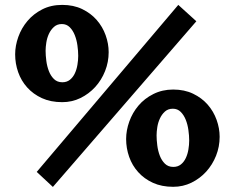

<svg xmlns="http://www.w3.org/2000/svg" viewBox="-20 -736 944 773"><path d="M163.6 -531.7Q163.6 -513.2 166.5 -491Q169.4 -468.8 176.8 -449.7Q184.1 -430.7 197.3 -417.7Q210.4 -404.8 231 -404.8Q249 -404.8 261.5 -414.8Q273.9 -424.8 281.2 -440.4Q288.6 -456.1 291.7 -474.9Q294.9 -493.7 294.9 -511.2Q294.9 -530.8 291.7 -553.2Q288.6 -575.7 281 -594.7Q273.4 -613.8 260.7 -626.5Q248 -639.2 229 -639.2Q210 -639.2 197.3 -627.7Q184.6 -616.2 177 -599.9Q169.4 -583.5 166.5 -564.9Q163.6 -546.4 163.6 -531.7ZM770.5 -650.4 192.9 16.6 127.9 -43.9 697.8 -716.3ZM41 -517.1Q41 -551.8 53.7 -587.4Q66.4 -623 90.6 -651.6Q114.7 -680.2 149.9 -698.2Q185.1 -716.3 230.5 -716.3Q275.9 -716.3 310.8 -699.5Q345.7 -682.6 369.4 -655.5Q393.1 -628.4 405.3 -594.2Q417.5 -560.1 417.5 -525.9Q417.5 -486.3 403.1 -450Q388.7 -413.6 363.3 -385.7Q337.9 -357.9 304 -341.3Q270 -324.7 230.5 -324.7Q184.1 -324.7 148.9 -340.8Q113.8 -356.9 89.6 -383.8Q65.4 -410.6 53.2 -445.3Q41 -480 41 -517.1ZM610.4 -190.9Q610.4 -172.4 613.3 -150.1Q616.2 -127.9 623.5 -108.9Q630.9 -89.8 644 -76.9Q657.2 -64 677.7 -64Q695.8 -64 708.3 -74Q720.7 -84 728 -99.6Q735.4 -115.2 738.5 -134Q741.7 -152.8 741.7 -170.4Q741.7 -189.9 738.5 -212.4Q735.4 -234.9 727.8 -253.9Q720.2 -272.9 707.5 -285.6Q694.8 -298.3 675.8 -298.3Q656.7 -298.3 644 -286.9Q631.3 -275.4 623.8 -259Q616.2 -242.7 613.3 -224.1Q610.4 -205.6 610.4 -190.9ZM487.8 -176.3Q487.8 -210.9 500.5 -246.6Q513.2 -282.2 537.4 -310.8Q561.5 -339.4 597.4 -357.4Q633.3 -375.5 677.2 -375.5Q722.7 -375.5 757.6 -358.6Q792.5 -341.8 816.2 -314.7Q839.8 -287.6 852.1 -253.4Q864.3 -219.2 864.3 -185.1Q864.3 -145.5 849.9 -109.1Q835.4 -72.8 810.1 -44.9Q784.7 -17.1 750.7 -0.5Q716.8 16.1 677.2 16.1Q630.9 16.1 595.7 0Q560.5 -16.1 536.4 -43Q512.2 -69.8 500 -104.5Q487.8 -139.2 487.8 -176.3Z"/></svg>

Font: DimaBanoo
Style: Bold
Weight: 800
Designer: R.Balvardi
Foundry: R.Balvardi
Version: Version 1.0.0-alpha3